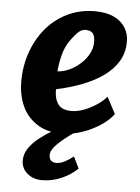

<svg xmlns="http://www.w3.org/2000/svg" viewBox="-55 -607 643 880"><g transform="rotate(5 266.5 -167.5)"><path d="M243.8 8Q172.8 8 127.4 -22.8Q80.6 -53.8 59 -104.2Q37.4 -154.6 37.5 -214.6Q37.7 -313.1 78.9 -393.6Q119.3 -474.1 189.5 -519.1Q259.7 -564 345.9 -564Q398.9 -564 433.9 -547.2Q468.9 -530.4 486.5 -501.9Q504 -473.3 504 -437.5Q504 -386.5 479.8 -346.5Q455.5 -306.6 413.1 -276.7Q370.7 -246.9 315.7 -226.1Q260.7 -205.3 199.5 -192.3Q199.5 -188.7 199.5 -184.8Q199.5 -181 199.5 -177.7Q201.8 -140.4 219.9 -119.7Q237.9 -99.1 278.6 -99.1Q305.7 -99.1 336 -110.6Q366.3 -122.1 393.4 -140.3Q420.6 -158.5 437.7 -178.5L478 -102.2Q461.6 -79.9 435.2 -59.9Q408.7 -39.9 376.4 -24.6Q344.2 -9.3 309.9 -0.6Q275.5 8 243.8 8ZM198.7 -274.3Q225.5 -275.7 252.7 -288.2Q280 -300.8 303.2 -321.6Q326.4 -342.4 340.4 -368.4Q354.5 -394.4 354.5 -422.8Q354.5 -450.5 344.4 -462.6Q334.2 -474.8 311.5 -474.8Q292.4 -474.8 277.2 -460.4Q262.1 -446.1 245.8 -423.5Q220.8 -389.8 210.8 -347.8Q200.7 -305.9 198.7 -274.3ZM170.8 228.5Q130.2 228.5 103.1 205.1Q75.9 181.7 75.9 146.1Q75.9 115.7 94 89.2Q112.2 62.7 140.9 40.3Q169.6 17.8 200.4 0L246.9 -26.6L299.3 0Q252.2 32.4 224.5 60.1Q196.7 87.8 196.7 109.2Q196.7 128.6 206 136.4Q215.2 144.2 229.8 144.2Q247.9 144.2 267.1 134.3Q286.3 124.5 308.2 107.5L334.3 161Q304.3 190.4 261.2 209.5Q218.1 228.5 170.8 228.5Z"/></g></svg>

Font: Merriweather Sans Variable Regular
Style: Italic
Weight: 300
Italic angle: -8°
Designer: Eben Sorkin
Foundry: Eben Sorkin
Version: Version 2.001